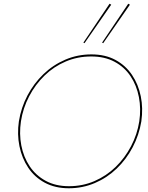

<svg xmlns="http://www.w3.org/2000/svg" viewBox="-20 -999 791 1027"><path d="M426 -771 566 -979 575 -974 432 -768ZM526 -771 666 -979 675 -974 532 -768ZM92 -350Q82 -283 94 -221Q106 -159 138.5 -110Q171 -61 224 -32Q277 -3 349 -3Q422 -3 485.5 -30.5Q549 -58 598.5 -106Q648 -154 681 -217Q714 -280 725 -350Q735 -417 723 -479.5Q711 -542 678.5 -591Q646 -640 593 -668.5Q540 -697 468 -697Q395 -697 331.5 -670Q268 -643 218.5 -595Q169 -547 136 -484Q103 -421 92 -350ZM81 -350Q93 -424 127 -488.5Q161 -553 212.5 -602.5Q264 -652 329.5 -680Q395 -708 469 -708Q543 -708 597.5 -678.5Q652 -649 686 -598.5Q720 -548 733 -484Q746 -420 736 -350Q724 -277 690 -212Q656 -147 604.5 -97.5Q553 -48 487.5 -20Q422 8 348 8Q275 8 220 -21.5Q165 -51 131 -102Q97 -153 84 -217Q71 -281 81 -350Z"/></svg>

Font: Jost Thin
Style: Italic
Weight: 200
Italic angle: -5°
Version: Version 3.710